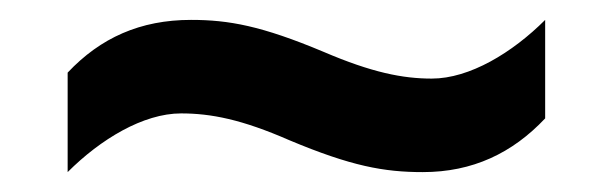

<svg xmlns="http://www.w3.org/2000/svg" viewBox="-20 -449 617 193"><path d="M271 -308C333 -282 366 -276 405 -276C455 -276 495 -295 528 -330V-429C495 -396 452 -370 414 -370C385 -370 354 -376 305 -397C243 -423 210 -429 172 -429C121 -429 81 -411 48 -376V-276C81 -309 124 -335 162 -335C192 -335 223 -329 271 -308Z"/></svg>

Font: Noto Sans Myanmar UI SemiBold
Style: Regular
Weight: 600
Designer: Monotype Design Team
Foundry: Monotype Imaging Inc.
Version: Version 2.103